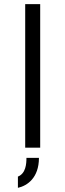

<svg xmlns="http://www.w3.org/2000/svg" viewBox="-20 -709 310 922"><path d="M167 49H107C107 78 104 124 66 139V193C111 183 167 145 167 49ZM173 0V-689H101V0Z"/></svg>

Font: Maven Pro
Style: Regular
Weight: 400
Designer: Joe Prince
Foundry: Joe Prince
Version: Version 1.003